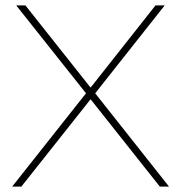

<svg xmlns="http://www.w3.org/2000/svg" viewBox="-20 -690 670 710"><path d="M40 -670 298 -345 25 0H59L315 -323L571 0H605L332 -345L589 -670H555L315 -366L74 -670Z"/></svg>

Font: LT Wave Thin
Style: Regular
Weight: 100
Designer: Daniel Lyons
Version: Version 2.5 (Glyphs App)